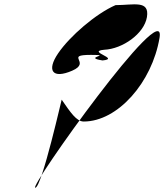

<svg xmlns="http://www.w3.org/2000/svg" viewBox="-20 -425 782 899"><path d="M668 -345C681 -426 606 -401 521 -401C429 -361 307 -256 252 -175C197 -94 226 -54 318 -94C410 -134 279 -168 406 -168C514 -168 363 -157 460 -142C546 -150 382 -184 468 -192C554 -196 655 -267 668 -345ZM727 -248C762 -457 114 454 145 454C176 454 274 14 269 42C310 101 338 144 372 144C531 144 692 -39 727 -248Z"/></svg>

Font: PlasticEraser
Style: It
Weight: 400
Foundry: Cannot Into Space Fonts
Version: Version 0.43